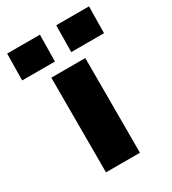

<svg xmlns="http://www.w3.org/2000/svg" viewBox="-177 -814 812 908"><g transform="rotate(-30 229.5 -360.0)"><path d="M131 0V-517H316.5V0ZM273 -574.5 275 -720H454L452 -574.5ZM5 -574.5 7 -720H186L184 -574.5Z"/></g></svg>

Font: Public Sans Thin Black
Style: Regular
Weight: 900
Version: Version 2.001